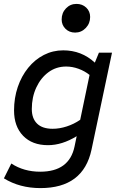

<svg xmlns="http://www.w3.org/2000/svg" viewBox="-23 -742 623 984"><path d="M184 222Q78 222 -3 172L35 96Q99 138 183 138Q332 138 359 9L370 -44Q295 2 223 2Q142 2 95.5 -46Q49 -94 49 -176Q49 -240 68 -296Q87 -352 121.5 -394.5Q156 -437 202 -460.5Q248 -484 301 -484Q395 -484 463 -421L484 -472H551L446 25Q404 222 184 222ZM247 -82Q282 -82 319 -94Q356 -106 388 -128L436 -358Q411 -378 379.5 -389.5Q348 -401 316 -401Q265 -401 225.5 -372Q186 -343 163 -293.5Q140 -244 140 -183Q140 -135 167 -108.5Q194 -82 247 -82ZM362 -575Q332 -575 312.5 -594.5Q293 -614 293 -642Q293 -676 315 -699Q337 -722 369 -722Q399 -722 419 -703Q439 -684 439 -655Q439 -622 416.5 -598.5Q394 -575 362 -575Z"/></svg>

Font: Sometype Mono Medium
Style: Italic
Weight: 500
Italic angle: -12°
Monospace: yes
Designer: Ryoichi Tsunekawa
Foundry: Dharma Type
Version: Version 1.000; ttfautohint (v1.8.3)